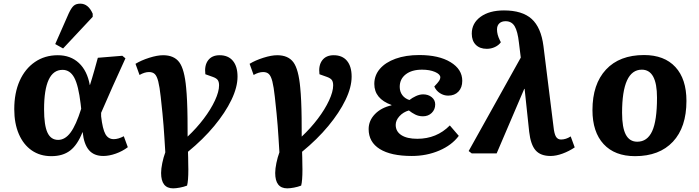

<svg xmlns="http://www.w3.org/2000/svg" viewBox="-20 -839 3823 1050"><path d="M261 15Q199 15 153.5 -16.5Q108 -48 83 -106Q58 -164 58 -242Q58 -331 87.5 -397Q117 -463 171 -500Q225 -537 296 -537Q366 -537 411.5 -494.5Q457 -452 471 -374H472Q478 -393 483.5 -411.5Q489 -430 496.5 -456Q504 -482 515 -523L649 -534L666 -520Q630 -442 595.5 -364.5Q561 -287 533 -222V-203Q541 -133 556.5 -105.5Q572 -78 602 -78Q627 -78 657 -94L679 -34Q650 -12 613.5 1Q577 14 545 14Q494 14 466.5 -18Q439 -50 432 -116H431Q404 -47 364 -16Q324 15 261 15ZM298 -74Q336 -74 366 -114.5Q396 -155 424 -244L421 -271Q409 -372 386 -414.5Q363 -457 322 -457Q221 -457 221 -241Q221 -154 239.5 -114Q258 -74 298 -74ZM325 -574 282 -598 356 -766Q370 -796 383 -807.5Q396 -819 419 -819Q463 -819 487 -764V-747Z M927 191Q861 191 861 107Q861 84 867.5 52.5Q874 21 884 -6Q881 -53 879 -87Q877 -121 874.5 -151.5Q872 -182 868.5 -219Q865 -256 859 -309Q853 -364 845.5 -393.5Q838 -423 826.5 -434Q815 -445 795 -445Q771 -445 743 -429L721 -490Q752 -509 796 -523Q840 -537 872 -537Q932 -537 960.5 -498.5Q989 -460 998 -359Q1001 -329 1003 -286Q1005 -243 1005.5 -193Q1006 -143 1006 -92Q1055 -138 1094 -189.5Q1133 -241 1155.5 -289.5Q1178 -338 1178 -372Q1178 -391 1171 -401Q1164 -411 1145 -418L1103 -433Q1097 -481 1118 -509Q1139 -537 1181 -537Q1228 -537 1253.5 -506.5Q1279 -476 1279 -420Q1279 -362 1245.5 -292.5Q1212 -223 1151.5 -150Q1091 -77 1008 -9Q1009 4 1009 23.5Q1009 43 1009.5 60.5Q1010 78 1010 87Q1010 151 1003 176Q985 183 963.5 187Q942 191 927 191Z M1551 191Q1485 191 1485 107Q1485 84 1491.5 52.5Q1498 21 1508 -6Q1505 -53 1503 -87Q1501 -121 1498.5 -151.5Q1496 -182 1492.5 -219Q1489 -256 1483 -309Q1477 -364 1469.5 -393.5Q1462 -423 1450.5 -434Q1439 -445 1419 -445Q1395 -445 1367 -429L1345 -490Q1376 -509 1420 -523Q1464 -537 1496 -537Q1556 -537 1584.5 -498.5Q1613 -460 1622 -359Q1625 -329 1627 -286Q1629 -243 1629.5 -193Q1630 -143 1630 -92Q1679 -138 1718 -189.5Q1757 -241 1779.5 -289.5Q1802 -338 1802 -372Q1802 -391 1795 -401Q1788 -411 1769 -418L1727 -433Q1721 -481 1742 -509Q1763 -537 1805 -537Q1852 -537 1877.5 -506.5Q1903 -476 1903 -420Q1903 -362 1869.5 -292.5Q1836 -223 1775.5 -150Q1715 -77 1632 -9Q1633 4 1633 23.5Q1633 43 1633.5 60.5Q1634 78 1634 87Q1634 151 1627 176Q1609 183 1587.5 187Q1566 191 1551 191Z M2232 14Q2118 14 2057 -24Q1996 -62 1996 -133Q1996 -179 2030 -214.5Q2064 -250 2121 -263V-265Q2027 -299 2027 -380Q2027 -427 2057.5 -462.5Q2088 -498 2143.5 -518Q2199 -538 2273 -538Q2380 -538 2444 -499Q2508 -460 2508 -397Q2508 -360 2487 -338Q2466 -316 2431 -316Q2407 -316 2386 -329.5Q2365 -343 2355 -366Q2375 -387 2381.5 -397Q2388 -407 2388 -416Q2388 -433 2359 -445.5Q2330 -458 2288 -458Q2232 -458 2199 -432.5Q2166 -407 2166 -364Q2166 -338 2180 -319Q2194 -300 2219 -292Q2234 -304 2254.5 -313.5Q2275 -323 2294 -323Q2322 -323 2341 -307.5Q2360 -292 2360 -268Q2360 -240 2341 -221.5Q2322 -203 2293 -203Q2270 -203 2251 -212.5Q2232 -222 2216 -235Q2185 -226 2164.5 -203.5Q2144 -181 2144 -156Q2144 -120 2175 -100Q2206 -80 2262 -80Q2368 -80 2440 -153L2489 -96Q2451 -45 2382 -15.5Q2313 14 2232 14Z M2991 14Q2936 14 2909 -17Q2882 -48 2874 -118L2849 -353H2847L2696 0H2560L2543 -13L2828 -524L2818 -605Q2811 -668 2794.5 -695.5Q2778 -723 2745 -723Q2723 -723 2710.5 -711Q2698 -699 2698 -678Q2698 -650 2713 -620L2719 -608Q2708 -592 2687 -582Q2666 -572 2642 -572Q2604 -572 2582 -594Q2560 -616 2560 -655Q2560 -712 2608 -747Q2656 -782 2736 -782Q2836 -782 2887.5 -735.5Q2939 -689 2952 -587L3007 -146Q3011 -107 3020.5 -91.5Q3030 -76 3048 -76Q3075 -76 3101 -93L3123 -33Q3092 -12 3056.5 1Q3021 14 2991 14Z M3453 15Q3342 15 3281 -51Q3220 -117 3220 -237Q3220 -379 3294 -458.5Q3368 -538 3502 -538Q3613 -538 3673.5 -472.5Q3734 -407 3734 -287Q3734 -143 3660 -64Q3586 15 3453 15ZM3465 -64Q3520 -64 3546.5 -121.5Q3573 -179 3573 -305Q3573 -458 3490 -458Q3382 -458 3382 -222Q3382 -141 3402.5 -102.5Q3423 -64 3465 -64Z"/></svg>

Font: Literata 7pt
Style: Bold Italic
Weight: 700
Italic angle: -2°
Designer: Latin by Veronika Burian and Jose Scaglione. Greek by Irene Vlachou. Cyrillic by Vera Evstafieva
Foundry: TypeTogether
Version: Version 3.002